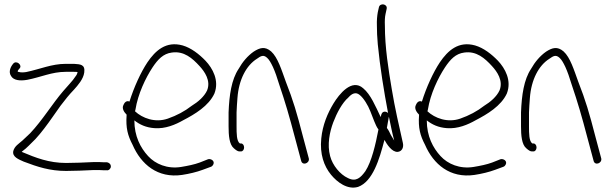

<svg xmlns="http://www.w3.org/2000/svg" viewBox="-20 -760 2763 866"><path d="M30 -417C41 -398 69 -394 103 -400C165 -412 214 -436 276 -436H313C320 -436 326 -436 330 -435C329 -430 327 -423 321 -416C314 -405 305 -394 295 -383L265 -349C216 -292 171 -217 116 -159C102 -146 90 -135 81 -126C64 -111 46 -101 40 -79C34 -52 65 -41 87 -31C150 -7 205 11 278 11C317 11 359 9 402 7C424 7 439 7 448 8H461C471 10 480 0 480 -9C480 -20 472 -26 463 -28H449C440 -29 425 -29 402 -29C359 -27 317 -25 278 -25C201 -25 142 -48 78 -75L81 -78C102 -93 118 -112 140 -133C166 -161 194 -199 217 -232L253 -283C275 -312 291 -332 314 -356C331 -375 356 -403 360 -433C365 -470 342 -470 314 -472H276C213 -472 161 -448 98 -435C85 -433 74 -433 67 -435C64 -435 62 -436 60 -437V-439C60 -443 66 -448 68 -451C83 -466 53 -491 39 -472C28 -459 17 -436 30 -417Z M537 -287C528 -270 541 -253 551 -243V-240C547 -183 556 -149 578 -107C616 -19 691 45 801 29C834 24 867 16 894 6L932 -8C937 -10 940 -14 942 -18C950 -34 932 -45 919 -42L881 -27C857 -18 827 -12 797 -7C735 3 681 -20 648 -56C614 -93 586 -145 586 -217C610 -198 638 -185 676 -182C726 -178 772 -198 807 -218C859 -245 921 -282 947 -338C970 -397 939 -452 907 -486C878 -516 842 -544 804 -555C729 -576 681 -532 645 -479C615 -434 584 -366 564 -302C549 -308 541 -296 537 -287ZM589 -258 591 -266C602 -336 637 -409 668 -456C692 -492 716 -518 755 -523C810 -531 848 -497 880 -462C903 -437 932 -396 914 -352C901 -324 873 -300 845 -283C813 -258 777 -239 737 -225C680 -205 622 -227 589 -258Z M1011 -190C1011 -150 1014 -108 1035 -91C1045 -82 1053 -77 1060 -77H1067C1075 -77 1081 -85 1081 -95C1081 -105 1075 -113 1067 -113H1062C1047 -123 1047 -158 1047 -190V-253C1048 -274 1049 -295 1051 -318C1057 -401 1091 -465 1139 -495C1156 -507 1168 -515 1185 -499C1194 -491 1202 -477 1211 -458C1221 -436 1230 -410 1239 -380C1268 -294 1283 -243 1312 -133L1338 -36C1343 -11 1377 -23 1373 -45L1347 -142C1318 -254 1303 -305 1269 -392C1250 -444 1233 -501 1203 -528C1175 -552 1152 -545 1124 -527C1097 -508 1074 -481 1056 -449C1024 -401 1014 -331 1011 -253Z M1429 -135C1422 -65 1441 -11 1473 28C1501 62 1547 97 1595 83C1661 59 1691 -40 1714 -129C1725 -109 1748 -73 1774 -75C1793 -77 1802 -95 1797 -116C1780 -191 1761 -273 1747 -358C1732 -447 1716 -546 1716 -644C1715 -666 1716 -684 1719 -697L1724 -720C1729 -743 1693 -748 1689 -727L1684 -705C1681 -688 1679 -668 1680 -643C1680 -620 1681 -592 1684 -560C1694 -457 1712 -347 1730 -252C1730 -251 1730 -250 1731 -249C1728 -253 1724 -255 1720 -256C1703 -259 1700 -245 1697 -232C1674 -280 1652 -334 1618 -362C1567 -407 1510 -336 1484 -293C1458 -250 1435 -197 1429 -135ZM1469 -56C1455 -108 1467 -165 1483 -208C1499 -250 1523 -296 1552 -321C1566 -337 1584 -347 1602 -332C1620 -318 1640 -285 1650 -259L1668 -213C1673 -201 1679 -186 1687 -176C1674 -108 1656 -31 1628 12C1607 41 1586 62 1549 43C1514 27 1480 -14 1469 -56ZM1725 -183 1734 -234C1742 -196 1749 -160 1758 -126C1753 -134 1748 -142 1743 -151C1738 -162 1732 -174 1725 -183Z M1856 -287C1847 -270 1860 -253 1870 -243V-240C1866 -183 1875 -149 1897 -107C1935 -19 2010 45 2120 29C2153 24 2186 16 2213 6L2251 -8C2256 -10 2259 -14 2261 -18C2269 -34 2251 -45 2238 -42L2200 -27C2176 -18 2146 -12 2116 -7C2054 3 2000 -20 1967 -56C1933 -93 1905 -145 1905 -217C1929 -198 1957 -185 1995 -182C2045 -178 2091 -198 2126 -218C2178 -245 2240 -282 2266 -338C2289 -397 2258 -452 2226 -486C2197 -516 2161 -544 2123 -555C2048 -576 2000 -532 1964 -479C1934 -434 1903 -366 1883 -302C1868 -308 1860 -296 1856 -287ZM1908 -258 1910 -266C1921 -336 1956 -409 1987 -456C2011 -492 2035 -518 2074 -523C2129 -531 2167 -497 2199 -462C2222 -437 2251 -396 2233 -352C2220 -324 2192 -300 2164 -283C2132 -258 2096 -239 2056 -225C1999 -205 1941 -227 1908 -258Z M2330 -190C2330 -150 2333 -108 2354 -91C2364 -82 2372 -77 2379 -77H2386C2394 -77 2400 -85 2400 -95C2400 -105 2394 -113 2386 -113H2381C2366 -123 2366 -158 2366 -190V-253C2367 -274 2368 -295 2370 -318C2376 -401 2410 -465 2458 -495C2475 -507 2487 -515 2504 -499C2513 -491 2521 -477 2530 -458C2540 -436 2549 -410 2558 -380C2587 -294 2602 -243 2631 -133L2657 -36C2662 -11 2696 -23 2692 -45L2666 -142C2637 -254 2622 -305 2588 -392C2569 -444 2552 -501 2522 -528C2494 -552 2471 -545 2443 -527C2416 -508 2393 -481 2375 -449C2343 -401 2333 -331 2330 -253Z"/></svg>

Font: Stray Cat
Style: Cn
Weight: 400
Version: Version 1.0